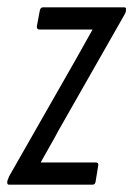

<svg xmlns="http://www.w3.org/2000/svg" viewBox="-30 -506 366 526"><path d="M-5 0Q-11 0 -10 -7V-10Q-8 -16 -5 -23L177 -342Q189 -363 200 -383Q211 -403 223 -424V-425H79Q70 -425 71 -434L79 -477Q81 -486 88 -486H309Q317 -486 315 -480V-477Q315 -472 310 -464L130 -148Q119 -127 106.5 -105.5Q94 -84 82 -62V-61H232Q241 -61 239 -52L232 -9Q231 0 223 0Z"/></svg>

Font: Sofia Sans Extra Condensed
Style: Italic
Weight: 400
Italic angle: -9°
Designer: Botio Nikoltchev, Ani Petrova
Foundry: lettersoup
Version: Version 4.101; ttfautohint (v1.8.4.7-5d5b)